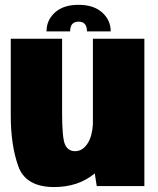

<svg xmlns="http://www.w3.org/2000/svg" viewBox="-20 -752 638 776"><path d="M371 0 363 -51Q296.5 4 199 4Q84 4 53.8 -80.5Q23.5 -165 23.5 -285.5V-595.5H231V-294Q231 -193 243.2 -167Q255.5 -141 283.5 -141Q315 -141 335.5 -174.5Q352.5 -202.5 355.5 -249.5V-595.5H563.5V0ZM297.5 -732.5Q358.5 -732.5 393 -701.5Q427.5 -670.5 427.5 -625H331.5Q331.5 -664.5 297.5 -664.5Q263.5 -664.5 263.5 -625H168Q168 -670.5 202 -701.5Q236 -732.5 297.5 -732.5Z"/></svg>

Font: Anybody Black
Style: Regular
Weight: 900
Designer: Tyler Finck
Foundry: Etcetera Type Company
Version: Version 1.010; ttfautohint (v1.8.3) -l 8 -r 50 -G 200 -x 14 